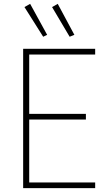

<svg xmlns="http://www.w3.org/2000/svg" viewBox="-20 -972 580 992"><path d="M99.6 0V-719.7H471.7V-690.4H130.9V-383.8H423.8V-354.5H130.9V-29.3H471.7V0ZM203.1 -782.2 106.4 -935.5 135.7 -952.1 223.6 -792ZM339.8 -782.2 249 -935.5 278.3 -952.1 364.3 -792Z"/></svg>

Font: Reddit Sans ExtraLight
Style: Regular
Weight: 250
Designer: Stephen Hutchings
Foundry: Reddit
Version: Version 1.014